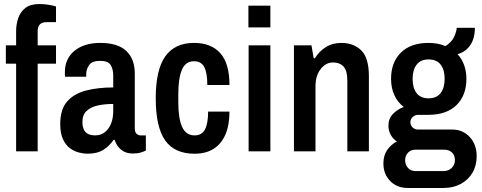

<svg xmlns="http://www.w3.org/2000/svg" viewBox="-20 -751 2394 953"><path d="M60 0V-435H9V-526H60V-597Q60 -630 70.5 -661Q81 -692 106 -711.5Q131 -731 176 -731Q197 -731 220 -727.5Q243 -724 258 -719V-641H210Q167 -641 167 -596V-526H258V-435H167V0Z M413 12Q395 12 371.5 6Q348 0 327 -15.5Q306 -31 292.5 -60Q279 -89 279 -136Q279 -208 313 -247Q347 -286 406.5 -301.5Q466 -317 542 -317V-377Q542 -407 529.5 -428Q517 -449 477 -449Q437 -449 422.5 -428Q408 -407 408 -384V-370H303Q302 -375 302 -380Q302 -385 302 -392Q302 -460 350 -499Q398 -538 477 -538Q565 -538 607 -498Q649 -458 649 -386V-114Q649 -95 658 -87Q667 -79 677 -79H704V-4Q695 1 679 6Q663 11 639 11Q604 11 581 -8Q558 -27 549 -57H544Q523 -26 492.5 -7Q462 12 413 12ZM452 -79Q480 -79 500 -94.5Q520 -110 531 -137Q542 -164 542 -199V-235Q500 -235 465.5 -227.5Q431 -220 410 -200.5Q389 -181 389 -145Q389 -112 404.5 -95.5Q420 -79 452 -79Z M946 12Q846 12 799.5 -54.5Q753 -121 753 -263Q753 -405 800.5 -471.5Q848 -538 943 -538Q1028 -538 1073.5 -487Q1119 -436 1119 -329H1009Q1009 -389 994 -418Q979 -447 943 -447Q901 -447 883 -405Q865 -363 865 -282V-244Q865 -163 884 -121Q903 -79 946 -79Q982 -79 997.5 -109Q1013 -139 1013 -197H1119Q1119 -130 1099 -83.5Q1079 -37 1040.5 -12.5Q1002 12 946 12Z M1214 0V-526H1322V0ZM1213 -615V-723H1322V-615Z M1439 0V-526H1526L1537 -462H1543Q1564 -496 1597 -517Q1630 -538 1674 -538Q1735 -538 1773 -501Q1811 -464 1811 -372V0H1704V-349Q1704 -401 1685 -421Q1666 -441 1633 -441Q1597 -441 1571.5 -408Q1546 -375 1546 -323V0Z M2004 182Q1950 182 1916.5 147.5Q1883 113 1883 60Q1883 21 1902 -6.5Q1921 -34 1950 -49Q1931 -61 1919.5 -81.5Q1908 -102 1908 -128Q1908 -162 1930 -185Q1952 -208 1984 -220Q1954 -243 1937.5 -278.5Q1921 -314 1921 -360Q1921 -441 1969.5 -489.5Q2018 -538 2107 -538Q2155 -538 2191 -522Q2223 -543 2234.5 -569Q2246 -595 2247 -613H2337Q2337 -560 2314 -526.5Q2291 -493 2251 -482Q2272 -460 2283.5 -428.5Q2295 -397 2295 -360Q2295 -278 2246.5 -230Q2198 -182 2109 -181H2057Q2040 -181 2028.5 -170.5Q2017 -160 2017 -144Q2017 -129 2028 -118.5Q2039 -108 2054 -108H2225Q2277 -108 2311.5 -71Q2346 -34 2346 24Q2346 71 2325 106.5Q2304 142 2267 162Q2230 182 2182 182ZM2043 98H2182Q2206 98 2222 82.5Q2238 67 2238 44Q2238 20 2223.5 6Q2209 -8 2185 -8H2043Q2019 -8 2005 7Q1991 22 1991 44Q1991 67 2005 82.5Q2019 98 2043 98ZM2107 -263Q2147 -263 2167 -289Q2187 -315 2187 -360Q2187 -405 2167 -430.5Q2147 -456 2107 -456Q2068 -456 2048 -430Q2028 -404 2028 -360Q2028 -314 2048 -288.5Q2068 -263 2107 -263Z"/></svg>

Font: Archivo Narrow SemiBold
Style: Regular
Weight: 600
Designer: Hector Gatti
Foundry: Omnibus-Type
Version: Version 3.002